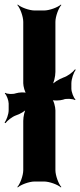

<svg xmlns="http://www.w3.org/2000/svg" viewBox="-24 -796 352 842"><path d="M219 -481V-700C219 -724 233 -761 245 -774L243 -776C230 -764 193 -750 169 -750H128C104 -750 67 -764 54 -776L52 -774C64 -761 78 -724 78 -700V-431C78 -418 85 -390 93 -384L95 -387C87 -393 59 -391 46 -387C33 -382 7 -383 -1 -389L-3 -386C5 -380 14 -355 14 -342V-313C14 -294 4 -269 -4 -258L0 -256C8 -267 29 -284 46 -290C63 -295 88 -310 96 -321L92 -323C84 -312 78 -285 78 -266V-50C78 -26 64 11 52 24L54 26C67 14 104 0 128 0H169C193 0 230 14 243 26L245 24C233 11 219 -26 219 -50V-312C219 -326 212 -356 203 -362L201 -359C209 -353 240 -355 253 -359C265 -365 296 -363 305 -357L307 -360C299 -366 289 -393 289 -407V-430C289 -450 299 -478 308 -490L305 -492C296 -480 273 -462 254 -456C235 -449 209 -433 200 -421L203 -419C212 -431 219 -461 219 -481Z"/></svg>

Font: Asimov
Style: EdgeWide
Weight: 500
Designer: Google
Version: Version 2.000980: 2014